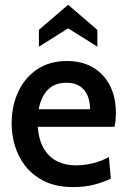

<svg xmlns="http://www.w3.org/2000/svg" viewBox="-20 -752 518 782"><path d="M277.5 10Q195 10 139.2 -25.8Q83.5 -61.5 55.5 -120.5Q27.5 -179.5 27.5 -250Q27.5 -319.5 53.8 -377Q80 -434.5 130.5 -469Q181 -503.5 253.5 -503.5Q313.5 -503.5 358.2 -477.5Q403 -451.5 427.5 -403.8Q452 -356 452 -291.5Q452 -278.5 450.8 -264.5Q449.5 -250.5 446.5 -235.5H133.5Q138.5 -179 160 -144.5Q181.5 -110 214.8 -94.2Q248 -78.5 287.5 -78.5Q323.5 -78.5 358.8 -87.2Q394 -96 423.5 -112.5L431.5 -24.5Q404 -11 365.2 -0.5Q326.5 10 277.5 10ZM137.5 -307H347Q347 -337 337 -361.5Q327 -386 306 -400.5Q285 -415 251.5 -415Q203.5 -415 175.5 -387Q147.5 -359 137.5 -307ZM138.5 -562V-630.5L257.5 -732.5L376.5 -630.5V-562L257.5 -636.5Z"/></svg>

Font: Cabin SemiCondensedMedium
Style: Regular
Weight: 500
Width: 4
Designer: Pablo Impallari
Foundry: Pablo Impallari. http://www.impallari.com Igino Marini. http://www.ikern.com
Version: Version 3.001